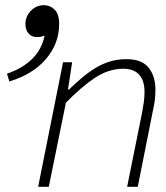

<svg xmlns="http://www.w3.org/2000/svg" viewBox="-20 -720 640 740"><path d="M127 0 223 -480H258L242 -375H246Q270 -398 294.5 -419Q319 -440 345.5 -456.5Q372 -473 402 -482.5Q432 -492 467 -492Q527 -492 553 -459Q579 -426 579 -375Q579 -352 576.5 -332.5Q574 -313 569 -292L511 0H470L528 -288Q532 -310 534.5 -328Q537 -346 537 -366Q537 -409 516.5 -432Q496 -455 455 -455Q398 -455 345 -419.5Q292 -384 234 -324L168 0ZM16 -406 7 -436Q66 -456 103.5 -492.5Q141 -529 152 -583Q138 -577 123 -577Q102 -577 90 -591Q78 -605 78 -627Q78 -657 99 -678.5Q120 -700 149 -700Q173 -700 190.5 -683Q208 -666 208 -627Q208 -553 158 -493.5Q108 -434 16 -406Z"/></svg>

Font: Source Code Pro Light
Style: Italic
Weight: 300
Italic angle: -11°
Monospace: yes
Designer: Paul D. Hunt, Teo Tuominen
Foundry: Adobe Systems Incorporated
Version: Version 1.050;PS 1.000;hotconv 16.6.51;makeotf.lib2.5.65220